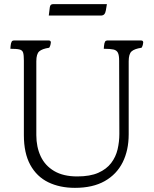

<svg xmlns="http://www.w3.org/2000/svg" viewBox="-20 -970 740 925"><path d="M30 -735Q30 -740 31 -748Q32 -756 33 -761Q36 -772 40.5 -773.5Q45 -775 46 -775H215Q225 -775 225 -765Q225 -761 223 -753.5Q221 -746 217 -740Q183 -735 169 -722.5Q155 -710 155 -675V-319Q155 -262 176 -217Q197 -172 241 -146Q285 -120 352 -120Q414 -120 453.5 -137.5Q493 -155 515.5 -184.5Q538 -214 546.5 -250.5Q555 -287 555 -325L554 -678Q554 -704 548 -716Q542 -728 526.5 -731.5Q511 -735 480 -735Q480 -740 481 -748Q482 -756 483 -761Q486 -772 490.5 -773.5Q495 -775 496 -775H660Q670 -775 670 -765Q670 -761 668 -753.5Q666 -746 662 -740Q628 -735 614 -722.5Q600 -710 600 -675V-323Q600 -246 571 -188Q542 -130 484.5 -97.5Q427 -65 341 -65Q268 -65 212.5 -92Q157 -119 126 -175.5Q95 -232 95 -319V-678Q95 -704 91.5 -716Q88 -728 74.5 -731.5Q61 -735 30 -735ZM220 -935Q222 -950 235 -950H495L490 -920Q488 -908 482.5 -901.5Q477 -895 465 -895H215Z"/></svg>

Font: Gowun Batang
Style: Regular
Weight: 400
Designer: Yanghee Ryu
Foundry: Yanghee Ryu
Version: Version 2.000